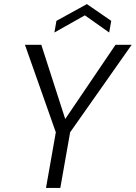

<svg xmlns="http://www.w3.org/2000/svg" viewBox="-20 -919 664 939"><path d="M205 0 253 -272 102 -700H182L299 -337L545 -700H624L323 -272L275 0ZM246 -760 256 -817 405 -899 524 -817 514 -760 395 -844Z"/></svg>

Font: DM Sans 20pt Light
Style: Italic
Weight: 300
Italic angle: -10°
Version: Version 4.004;gftools[0.9.30]